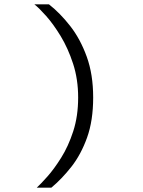

<svg xmlns="http://www.w3.org/2000/svg" viewBox="-20 -732 656 882"><path d="M149 130Q166.5 114 197.5 79.2Q228.5 44.5 261.2 -7.8Q294 -60 316.5 -129.2Q339 -198.5 339 -284Q339 -368 315.8 -439.2Q292.5 -510.5 258.8 -566Q225 -621.5 191.8 -658.8Q158.5 -696 138 -712H205Q256 -672 302.5 -612.5Q349 -553 378.5 -471.5Q408 -390 408 -284Q408 -178 380 -100Q352 -22 308 34Q264 90 216 130Z"/></svg>

Font: Overpass Mono Light Light
Style: Regular
Weight: 300
Monospace: yes
Version: Version 4.000